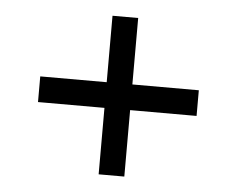

<svg xmlns="http://www.w3.org/2000/svg" viewBox="-40 -595 672 544"><g transform="rotate(5 296.0 -322.5)"><path d="M259 -286H70V-359H259V-548H332V-359H521V-286H332V-97H259Z"/></g></svg>

Font: hexutamil05
Style: Book
Weight: 400
Designer: Jelle Bosma - Monotype Design Team
Foundry: Monotype Imaging Inc.
Version: Version 2.003